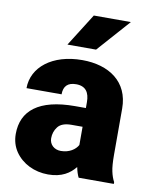

<svg xmlns="http://www.w3.org/2000/svg" viewBox="-85 -813 701 887"><g transform="rotate(10 265.5 -370.0)"><path d="M508.8 0V-8.3C501.5 -21.5 496.1 -37.1 492.2 -55.2C488.3 -72.8 486.3 -98.6 486.3 -133.3V-349.6C486.3 -475.1 392.1 -538.1 266.6 -538.1C126 -538.1 34.7 -463.9 34.7 -365.7H199.2C199.2 -404.3 218.8 -423.3 257.8 -423.3C303.2 -423.3 320.8 -395 320.8 -350.6V-322.8H270C100.1 -322.8 22.5 -257.8 22.5 -148.9C22.5 -117.7 30.8 -90.3 46.9 -66.4C79.6 -18.6 136.7 9.8 201.7 9.8C265.6 9.8 303.2 -15.6 328.6 -47.4C332.5 -28.3 337.4 -12.7 343.8 0ZM240.7 -107.4C210 -107.4 187 -127.9 187 -157.7C187 -177.7 192.9 -195.8 205.1 -211.4C217.3 -227.1 238.3 -234.9 269 -234.9H320.8V-149.4C309.1 -127.9 281.2 -107.4 240.7 -107.4ZM320.3 -596.7 456.5 -750H282.7L186 -596.7Z"/></g></svg>

Font: Vazirmatn Black
Style: Regular
Weight: 900
Designer: Saber Rastikerdar
Foundry: Saber Rastikerdar
Version: Version 33.003